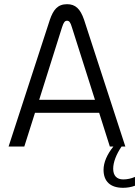

<svg xmlns="http://www.w3.org/2000/svg" viewBox="-20 -699 664 916"><path d="M218 -605 21 0H96L147 -161H453L504 0H521C491 37 474 76 474 111C474 167 507 197 567 197C585 197 606 194 624 187V145C606 153 586 157 568 157C537 157 520 139 520 106C520 76 534 38 560 0H578L381 -605C363 -657 340 -679 300 -679C254 -679 234 -651 218 -605ZM167 -223 276 -569C284 -594 290 -600 300 -600C310 -600 316 -593 323 -569L433 -223Z"/></svg>

Font: LT Wave Mono Light
Style: Regular
Weight: 300
Designer: Daniel Lyons
Version: Version 2.5 (Glyphs App)